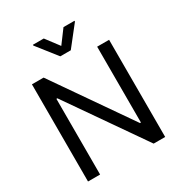

<svg xmlns="http://www.w3.org/2000/svg" viewBox="-209 -1065 1136 1210"><g transform="rotate(-30 359.0 -460.0)"><path d="M639.6 0H555.7L172.9 -550.8H166V0H78.1V-707H163.1L545.9 -155.3H552.7V-707H639.6ZM359.4 -824.2 430.7 -919.9H510.7V-914.1L397.5 -770.5H321.3L208 -914.1V-919.9H287.1Z"/></g></svg>

Font: Pretendard GOV
Style: Regular
Weight: 400
Designer: Base glyphs from Inter by Rasmus Andersson; Hangeul glyphs from Noto Sans CJK(Source Han Sans) by Jang Soo-young and Kan
Foundry: Kil Hyung-jin
Version: Version 1.309